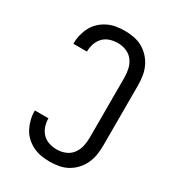

<svg xmlns="http://www.w3.org/2000/svg" viewBox="-182 -845 863 955"><g transform="rotate(30 250.0 -367.5)"><path d="M253 8Q228 8 203.5 4Q179 0 156.5 -11Q134 -22 115.5 -39Q97 -56 85.5 -78Q74 -100 68 -124Q62 -148 62 -173V-176H140V-174Q140 -152 147.5 -130Q155 -108 170.5 -92Q186 -76 208 -69Q230 -62 253 -62Q278 -62 301.5 -71.5Q325 -81 340 -101Q355 -121 360.5 -145.5Q366 -170 366 -195V-540Q366 -565 360.5 -589.5Q355 -614 340 -634Q325 -654 301.5 -663.5Q278 -673 253 -673Q230 -673 208 -666Q186 -659 170.5 -643Q155 -627 147.5 -605Q140 -583 140 -561V-559H62V-562Q62 -587 68 -611Q74 -635 85.5 -657Q97 -679 115.5 -696Q134 -713 156.5 -724Q179 -735 203.5 -739Q228 -743 253 -743Q279 -743 305.5 -738Q332 -733 355 -720Q378 -707 396 -687Q414 -667 425 -643Q436 -619 440 -592.5Q444 -566 444 -540V-195Q444 -169 440 -142.5Q436 -116 425 -92Q414 -68 396 -48Q378 -28 355 -15Q332 -2 305.5 3Q279 8 253 8Z"/></g></svg>

Font: Iosevka NFM
Style: Regular
Weight: 400
Monospace: yes
Designer: Belleve Invis
Foundry: Belleve Invis
Version: Version 29.0.4; ttfautohint (v1.8.4);Nerd Fonts 3.3.0